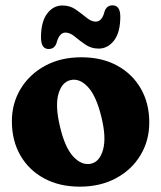

<svg xmlns="http://www.w3.org/2000/svg" viewBox="-20 -688 604 719"><path d="M285 -473.5Q361.5 -473.5 418.5 -442.5Q475.5 -411.5 507.2 -356.5Q539 -301.5 539 -229.5Q539 -161.5 506.2 -107Q473.5 -52.5 414.8 -20.8Q356 11 278.5 11Q202.5 11 145.2 -20Q88 -51 56.2 -106.2Q24.5 -161.5 24.5 -234Q24.5 -301 57.2 -355.2Q90 -409.5 148.5 -441.5Q207 -473.5 285 -473.5ZM321 -75Q353.5 -82.5 366 -127.8Q378.5 -173 360 -248.5Q341 -328 309.5 -362Q278 -396 244 -388Q211.5 -380.5 198.8 -336.2Q186 -292 204.5 -214.5Q223 -135 254.8 -101.2Q286.5 -67.5 321 -75ZM349.5 -506Q321.5 -506 299.8 -521Q278 -536 260 -551Q242 -566 225 -566Q202 -566 191.5 -526.5Q184 -504.5 162 -504.5Q133.5 -504.5 133.5 -548Q133.5 -606.5 156.5 -637Q179.5 -667.5 214 -667.5Q242 -667.5 263.8 -652.2Q285.5 -637 303.8 -622Q322 -607 338.5 -607Q362.5 -607 372 -646.5Q380 -668 401.5 -668Q430.5 -668 430.5 -625.5Q430.5 -566.5 407 -536.2Q383.5 -506 349.5 -506Z"/></svg>

Font: Fraunces 72pt SuperSoft
Style: Bold
Weight: 700
Version: Version 1.000;[0bf87f6ff]